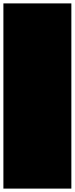

<svg xmlns="http://www.w3.org/2000/svg" viewBox="-20 -1110 440 1130"><path d="M0 0H400V-1090H0ZM0 0Q0 0 0 0Q0 0 0 0Q0 0 0 0Q0 0 0 0Q0 0 0 0Q0 0 0 0H400Q400 0 400 0Q400 0 400 0Q400 0 400 0Q400 0 400 0Q400 0 400 0Q400 0 400 0ZM0 -1090Q0 -1090 0 -1090Q0 -1090 0 -1090Q0 -1090 0 -1090Q0 -1090 0 -1090Q0 -1090 0 -1090Q0 -1090 0 -1090H400Q400 -1090 400 -1090Q400 -1090 400 -1090Q400 -1090 400 -1090Q400 -1090 400 -1090Q400 -1090 400 -1090Q400 -1090 400 -1090Z"/></svg>

Font: Wavefont
Style: Regular
Weight: 400
Monospace: yes
Version: Version 3.003